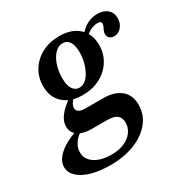

<svg xmlns="http://www.w3.org/2000/svg" viewBox="-169 -550 839 866"><g transform="rotate(-30 250.5 -117.5)"><path d="M163.7 192.7Q107.3 192.7 65.3 180.6Q23.4 168.5 0 146.4Q-23.4 124.2 -23.4 96Q-23.4 62.9 9.3 33.1Q41.9 3.2 101.6 -17.7L121 -5.6Q97.6 9.7 84.7 30.6Q71.8 51.6 71.8 74.2Q71.8 110.5 104.8 132.3Q137.9 154 191.9 154Q229 154 257.3 141.9Q285.5 129.8 301.6 108.5Q317.7 87.1 317.7 60.5Q317.7 33.9 301.6 21.4Q285.5 8.9 251.6 8.9H170.2Q126.6 8.9 101.2 -8.9Q75.8 -26.6 75.8 -58.9Q75.8 -84.7 95.6 -110.9Q115.3 -137.1 157.3 -166.9L173.4 -156.5Q159.7 -142.7 154 -132.7Q148.4 -122.6 148.4 -113.7Q148.4 -99.2 159.3 -92.3Q170.2 -85.5 195.2 -85.5H284.7Q343.5 -85.5 376.2 -58.1Q408.9 -30.6 408.9 19.4Q408.9 70.2 377.4 109.3Q346 148.4 290.7 170.6Q235.5 192.7 163.7 192.7ZM213.7 -143.5Q150.8 -143.5 114.1 -176.6Q77.4 -209.7 77.4 -266.9Q77.4 -313.7 100.4 -350Q123.4 -386.3 162.9 -406.9Q202.4 -427.4 253.2 -427.4Q316.1 -427.4 352.8 -394Q389.5 -360.5 389.5 -303.2Q389.5 -257.3 366.5 -221Q343.5 -184.7 304 -164.1Q264.5 -143.5 213.7 -143.5ZM217.7 -179.8Q233.9 -179.8 248 -191.1Q262.1 -202.4 273 -222.2Q283.9 -241.9 290.3 -266.9Q296.8 -291.9 296.8 -319.4Q296.8 -354 284.7 -373Q272.6 -391.9 249.2 -391.9Q233.1 -391.9 218.5 -381Q204 -370.2 193.1 -351.2Q182.3 -332.3 176.2 -307.7Q170.2 -283.1 170.2 -255.6Q170.2 -218.5 182.7 -199.2Q195.2 -179.8 217.7 -179.8ZM469.4 -302.4Q454 -302.4 445.2 -310.5Q436.3 -318.5 436.3 -331.5Q436.3 -341.1 440.3 -349.2Q444.4 -357.3 447.6 -364.5Q450.8 -371.8 450.8 -378.2Q450.8 -385.5 446 -388.7Q441.1 -391.9 431.5 -391.9Q414.5 -391.9 397.2 -383.9Q379.8 -375.8 364.5 -361.3L353.2 -377.4Q373.4 -402.4 398 -415.3Q422.6 -428.2 450.8 -428.2Q483.9 -428.2 503.2 -411.3Q522.6 -394.4 522.6 -366.1Q522.6 -339.5 506.9 -321Q491.1 -302.4 469.4 -302.4Z"/></g></svg>

Font: Playfair 9pt
Style: Bold Italic
Weight: 700
Italic angle: -15.6°
Designer: Claus Eggers Sørensen
Foundry: Claus Eggers Sørensen
Version: Version 2.203